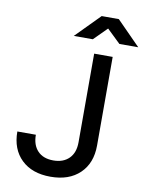

<svg xmlns="http://www.w3.org/2000/svg" viewBox="-102 -1021 841 1103"><g transform="rotate(10 319.0 -470.0)"><path d="M270 10Q162 10 100 -50Q38 -110 38 -213H146Q146 -153 178.5 -119Q211 -85 270 -85Q328 -85 361.5 -118.5Q395 -152 395 -213V-730H503V-213Q503 -110 440.5 -50Q378 10 270 10ZM262 -810 400 -950H500L638 -810H528L449 -886L373 -810Z"/></g></svg>

Font: JetBrains Mono NL SemiBold
Style: Regular
Weight: 600
Designer: Philipp Nurullin, Konstantin Bulenkov
Foundry: JetBrains
Version: Version 2.304; ttfautohint (v1.8.4.7-5d5b)